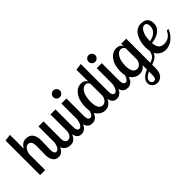

<svg xmlns="http://www.w3.org/2000/svg" viewBox="38 -1579 2696 2696"><g transform="rotate(-45 1386.0 -230.5)"><path d="M46 0V-686L146 -700V-424Q189 -505 266 -505Q403 -505 403 -326Q403 -303 400 -243Q397 -183 397 -156Q397 -70 442 -70Q491 -70 514 -179H551Q518 6 414 6Q355 6 326 -37.5Q297 -81 297 -147Q297 -159 298.5 -233Q300 -307 300 -321Q300 -429 236 -429Q173 -429 146 -320V0Z M513 -149V-500H613V-160Q613 -70 673 -70Q704 -70 727.5 -100Q751 -130 751 -179V-500H851V-160Q851 -70 896 -70Q945 -70 968 -179H1005Q994 -120 977.5 -80.5Q961 -41 940.5 -23.5Q920 -6 903 0Q886 6 866 6Q788 6 769 -88Q751 -41 720.5 -17.5Q690 6 654 6Q590 6 551.5 -31Q513 -68 513 -149Z M950 -644Q950 -671 969.5 -691Q989 -711 1016 -711Q1043 -711 1063 -691Q1083 -671 1083 -644Q1083 -617 1063 -597.5Q1043 -578 1016 -578Q988 -578 969 -597Q950 -616 950 -644ZM968 -139V-500H1068V-160Q1068 -70 1113 -70Q1162 -70 1185 -179H1222Q1211 -120 1194.5 -80.5Q1178 -41 1157.5 -23.5Q1137 -6 1120 0Q1103 6 1083 6Q1021 6 994.5 -37Q968 -80 968 -139Z M1170 -223Q1170 -290 1188 -351.5Q1206 -413 1251 -459Q1296 -505 1360 -505Q1428 -505 1453 -452V-686L1553 -700V-160Q1553 -70 1598 -70Q1647 -70 1670 -179H1707Q1696 -120 1679.5 -80.5Q1663 -41 1642.5 -23.5Q1622 -6 1605 0Q1588 6 1568 6Q1490 6 1471 -89Q1455 -48 1420.5 -21Q1386 6 1341 6Q1271 6 1220.5 -50.5Q1170 -107 1170 -223ZM1275 -230Q1275 -70 1366 -70Q1398 -70 1425.5 -102.5Q1453 -135 1453 -179V-407Q1435 -450 1394 -450Q1354 -450 1325.5 -413.5Q1297 -377 1286 -329Q1275 -281 1275 -230Z M1652 -644Q1652 -671 1671.5 -691Q1691 -711 1718 -711Q1745 -711 1765 -691Q1785 -671 1785 -644Q1785 -617 1765 -597.5Q1745 -578 1718 -578Q1690 -578 1671 -597Q1652 -616 1652 -644ZM1670 -139V-500H1770V-160Q1770 -70 1815 -70Q1864 -70 1887 -179H1924Q1913 -120 1896.5 -80.5Q1880 -41 1859.5 -23.5Q1839 -6 1822 0Q1805 6 1785 6Q1723 6 1696.5 -37Q1670 -80 1670 -139Z M1872 -233Q1872 -298 1890 -357Q1908 -416 1953 -460.5Q1998 -505 2062 -505Q2130 -505 2155 -452V-500H2255V-21Q2311 -39 2336.5 -69.5Q2362 -100 2372 -179H2409Q2394 -80 2361.5 -43.5Q2329 -7 2255 15V79Q2255 167 2220 208.5Q2185 250 2130 250Q2082 250 2053 222Q2024 194 2024 152Q2024 66 2155 12V-74Q2112 -14 2043 -14Q1973 -14 1922.5 -68Q1872 -122 1872 -233ZM1977 -240Q1977 -90 2068 -90Q2100 -90 2127.5 -121Q2155 -152 2155 -194V-407Q2137 -450 2096 -450Q2056 -450 2027.5 -415Q1999 -380 1988 -334.5Q1977 -289 1977 -240ZM2063 148Q2063 171 2076 184.5Q2089 198 2111 198Q2136 198 2145.5 179Q2155 160 2155 122V52Q2063 94 2063 148Z M2360 -225Q2360 -271 2370 -317Q2380 -363 2401 -406.5Q2422 -450 2461 -477.5Q2500 -505 2551 -505Q2684 -505 2684 -375Q2684 -305 2626 -258Q2568 -211 2467 -200Q2474 -126 2504 -98Q2534 -70 2582 -70Q2691 -70 2740 -179H2772Q2746 -103 2680.5 -48.5Q2615 6 2541 6Q2464 6 2412 -50Q2360 -106 2360 -225ZM2466 -239Q2537 -250 2578.5 -289.5Q2620 -329 2620 -385Q2620 -456 2570 -456Q2537 -456 2512.5 -421.5Q2488 -387 2477 -339Q2466 -291 2466 -239Z"/></g></svg>

Font: Lobster Two
Style: Regular
Weight: 400
Designer: Pablo Impallari
Foundry: Pablo Impallari. www.impallari.com
Version: Version 1.006